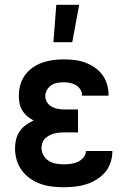

<svg xmlns="http://www.w3.org/2000/svg" viewBox="-20 -777 540 805"><path d="M247 8Q222 8 197.5 5Q173 2 150 -6Q127 -14 106.5 -28.5Q86 -43 71.5 -62.5Q57 -82 50 -106Q43 -130 43 -155Q43 -174 47.5 -192.5Q52 -211 62.5 -226.5Q73 -242 88.5 -253Q104 -264 121 -272Q107 -279 94.5 -289.5Q82 -300 73.5 -314Q65 -328 62 -343.5Q59 -359 59 -376Q59 -398 65 -420.5Q71 -443 84.5 -461.5Q98 -480 117 -493.5Q136 -507 157.5 -514.5Q179 -522 201.5 -525Q224 -528 247 -528Q269 -528 291.5 -525.5Q314 -523 335 -515.5Q356 -508 375 -495.5Q394 -483 407.5 -465.5Q421 -448 428 -426Q435 -404 435 -382V-376H324V-378Q324 -391 316.5 -402.5Q309 -414 297.5 -420.5Q286 -427 273 -429.5Q260 -432 247 -432Q233 -432 219.5 -429.5Q206 -427 195 -419.5Q184 -412 177 -400Q170 -388 170 -374Q170 -360 177.5 -348Q185 -336 197 -329.5Q209 -323 222.5 -320.5Q236 -318 250 -318H307V-222H250Q239 -222 228 -221Q217 -220 206.5 -217Q196 -214 186.5 -209Q177 -204 169 -196Q161 -188 157.5 -177.5Q154 -167 154 -156Q154 -140 162.5 -125.5Q171 -111 184.5 -102.5Q198 -94 214.5 -91Q231 -88 247 -88Q262 -88 277 -90Q292 -92 305.5 -98Q319 -104 329.5 -116Q340 -128 340 -143V-144H451V-140Q451 -117 443 -94Q435 -71 419.5 -53.5Q404 -36 383.5 -23.5Q363 -11 340.5 -4Q318 3 294.5 5.5Q271 8 247 8ZM204 -600 216 -757H312L283 -600Z"/></svg>

Font: Iosevka Custom
Style: Bold
Weight: 700
Monospace: yes
Designer: Belleve Invis
Foundry: Belleve Invis
Version: Version 30.3.3; ttfautohint (v1.8.3)